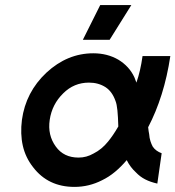

<svg xmlns="http://www.w3.org/2000/svg" viewBox="-20 -720 688 753"><path d="M346 -511Q244 -511 162 -435Q81 -359 66 -250Q59 -195 69.5 -148.5Q80 -102 110 -64Q169 13 272 13Q329 13 380 -13Q407 -26 431 -46Q455 -66 477 -92Q484 -78 493 -66Q502 -54 513 -44Q529 -27 549.5 -16.5Q570 -6 597 0L614 -119Q603 -123 594 -129.5Q585 -136 579 -145Q574 -154 570 -166.5Q566 -179 565 -194Q564 -198 563 -205Q562 -212 561 -221Q592 -280 614 -350Q636 -420 648 -500H539Q535 -471 529 -445Q523 -419 515 -396Q513 -401 511 -406.5Q509 -412 507 -417Q487 -460 444 -486Q401 -511 346 -511ZM329 -396Q366 -396 394 -378Q420 -361 433 -324Q438 -312 440.5 -287Q443 -262 444 -224Q433 -205 423 -190.5Q413 -176 404 -165Q379 -134 347 -118Q333 -110 318.5 -106Q304 -102 288 -102Q230 -102 199 -145Q166 -190 175 -250Q184 -311 228 -354Q270 -396 329 -396ZM305 -564H410L495 -700H373Z"/></svg>

Font: Unageo
Style: SemiBold-Italic
Weight: 600
Designer: Richard Sepsi
Foundry: Richard Sepsi
Version: Version 2.000